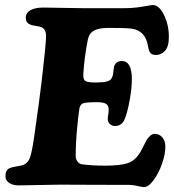

<svg xmlns="http://www.w3.org/2000/svg" viewBox="-20 -740 702 775"><path d="M219.2 5.4Q197.8 5.4 137 6.8Q76.2 8.3 55.2 8.3Q31.7 8.3 16.8 -1.7Q2 -11.7 2 -29.3Q2 -54.2 19.5 -61.5Q26.9 -64.9 42.2 -67.4Q57.6 -69.8 63 -71.3Q86.4 -75.2 97.7 -96.2Q107.4 -114.7 117.7 -186.5Q140.6 -345.7 148.4 -414.1Q166 -564.9 166 -594.7Q166 -626.5 139.6 -632.8Q135.7 -633.8 121.1 -636Q106.4 -638.2 101.6 -641.1Q84 -647.9 84 -668Q84 -688 102.8 -698.7Q121.6 -709.5 154.8 -709.5Q169.9 -709.5 227.5 -708.3Q285.2 -707 312.5 -707H480Q521.5 -707 556.4 -713.4Q591.3 -719.7 597.2 -719.7Q622.1 -719.7 641.8 -679.9Q661.6 -640.1 661.6 -590.8Q661.6 -551.8 646 -534.9Q630.4 -518.1 609.4 -518.1Q590.3 -518.1 584 -530.8Q580.1 -537.1 575.7 -562Q564 -616.7 510.7 -624.5Q490.2 -627.4 418 -627.4Q378.4 -627.4 358.9 -616.2Q339.4 -605 334.5 -579.6Q320.8 -510.7 316.4 -443.4Q314.5 -418 326.2 -412.1Q337.9 -406.2 373.5 -407.2Q387.7 -407.7 395.8 -408.4Q403.8 -409.2 412.4 -411.4Q420.9 -413.6 425.3 -417.7Q429.7 -421.9 432.9 -429Q436 -436 437 -446.8Q438.5 -461.9 440.2 -470.2Q441.9 -478.5 449.7 -486.1Q457.5 -493.7 471.7 -493.7Q512.2 -493.7 512.2 -420.9Q512.2 -385.7 503.9 -337.9Q492.2 -274.9 480.5 -253.2Q468.8 -231.4 443.8 -231.4Q432.1 -231.4 424.1 -238.8Q416 -246.1 415 -257.3Q414.6 -263.2 416.7 -276.6Q418.9 -290 418.9 -296.9Q418.5 -314.5 407.7 -321Q397 -327.6 369.1 -327.6Q325.2 -327.6 313.7 -322.3Q302.2 -316.9 299.8 -297.9Q293.9 -254.9 292 -229Q285.6 -167 285.6 -110.8Q285.6 -96.2 293.5 -86.9Q301.3 -77.6 311.5 -76.7Q352.5 -71.3 404.3 -71.3Q463.9 -71.3 494.6 -81.1Q530.3 -91.8 554.2 -140.1Q565.4 -163.1 570.1 -171.9Q574.7 -180.7 584.2 -190.2Q593.8 -199.7 604.5 -199.7Q623.5 -199.7 635.5 -185.3Q647.5 -170.9 647.5 -147.5Q647.5 -118.2 634.3 -79.8Q621.1 -41.5 600.3 -13.2Q579.6 15.1 561 15.1Q553.2 15.1 535.2 10.7Q517.1 6.3 501.5 6.3Q470.2 6.3 418.5 6.1Q366.7 5.9 347.7 5.9Q325.7 5.9 283 5.6Q240.2 5.4 219.2 5.4Z"/></svg>

Font: Cooper*
Style: Bold Italic
Weight: 700
Italic angle: -7°
Designer: Owen Earl
Foundry: indestructible type*
Version: Version 0.001